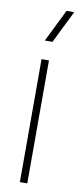

<svg xmlns="http://www.w3.org/2000/svg" viewBox="-85 -760 330 792"><g transform="rotate(10 79.5 -364.5)"><path d="M60 0V-515H91V0ZM60 -593 127 -729H159L92 -593Z"/></g></svg>

Font: Hubot Sans Condensed ExtraLight
Style: Regular
Weight: 200
Width: 3
Designer: Deni Anggara
Foundry: GitHub, Inc., Subsidiary of Microsoft Corporation
Version: Version 2.000